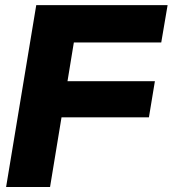

<svg xmlns="http://www.w3.org/2000/svg" viewBox="-20 -748 690 768"><path d="M4.4 0 125 -727.5H650.4L625 -578.1H275.4L250 -423.3H599.6L575.7 -278.8H226.1L180.2 0Z"/></svg>

Font: Inter Display ExtraBold
Style: Italic
Weight: 800
Italic angle: -9.39999°
Designer: Rasmus Andersson
Foundry: rsms
Version: Version 4.000;git-a52131595